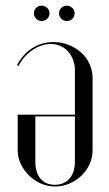

<svg xmlns="http://www.w3.org/2000/svg" viewBox="-20 -651 386 678"><path d="M306.9 -121.2V-374.5Q306.9 -401.2 296.3 -424.7Q285.7 -448.2 266.8 -465.2Q247.9 -482.2 222.8 -492.4Q197.7 -502.5 169.4 -502.5Q127.8 -502.5 94.2 -481.2Q60.6 -460 39.8 -420.6L45.1 -418Q54 -435.2 66.6 -449.5Q79.1 -463.8 94.3 -474.1Q109.5 -484.5 126.3 -490.1Q143 -495.8 159 -495.8Q177.5 -495.8 193.5 -488.6Q209.4 -481.4 220.5 -469.1Q231.5 -456.9 238.1 -439.7Q244.6 -422.5 244.6 -403.1V-80.8Q244.6 -42.6 225.6 -20.6Q206.6 1.5 173.9 1.5Q141.1 1.5 122.9 -20.1Q104.8 -41.6 104.8 -80.8V-240H248.8V-246H42.5V-120.9Q42.5 -95 53.4 -72Q64.4 -49 82.4 -31.3Q100.3 -13.5 124.2 -3Q148 7.5 174.6 7.5Q201.1 7.5 225.2 -2.8Q249.2 -13.1 267.7 -30.7Q286.1 -48.4 296.5 -71.6Q306.9 -94.8 306.9 -121.2ZM99.8 -604.4Q99.8 -592.9 107.7 -584.8Q115.6 -576.8 126.8 -576.8Q138.9 -576.8 146.8 -584.7Q154.8 -592.6 154.8 -604.4Q154.8 -615.5 146.5 -623.2Q138.2 -631 126.8 -631Q115.6 -631 107.7 -623.2Q99.8 -615.5 99.8 -604.4ZM188.5 -604.4Q188.5 -593.2 196.4 -585Q204.4 -576.8 215.9 -576.8Q227.6 -576.8 235.6 -584.5Q243.5 -592.2 243.5 -604.4Q243.5 -615.5 235.2 -623.2Q227 -631 215.9 -631Q204.4 -631 196.4 -623.1Q188.5 -615.1 188.5 -604.4Z"/></svg>

Font: Moniqa Black
Style: Regular
Weight: 900
Designer: Rajesh Rajput
Foundry: Rajesh Rajput
Version: Version 1.000